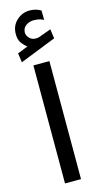

<svg xmlns="http://www.w3.org/2000/svg" viewBox="-134 -918 500 956"><g transform="rotate(-15 116.0 -439.5)"><path d="M70.3 -707.5 16.6 -686.5 23.4 -638.7 209.5 -712.4 202.6 -760.7 138.2 -737.3Q136.7 -736.8 135.5 -736.3Q134.3 -735.8 133.3 -735.8Q106 -731.9 91.1 -746.3Q76.2 -760.7 75.7 -775.9Q75.7 -800.3 93.5 -813Q111.3 -825.7 132.3 -825.7Q143.6 -825.7 156.7 -823.7Q169.9 -821.8 185.1 -814L184.6 -862.3Q170.9 -870.6 156.5 -874.3Q142.1 -877.9 125.5 -877.9Q88.4 -877.9 59.3 -851.1Q30.3 -824.2 30.3 -782.2Q30.3 -753.4 42 -736.8Q53.7 -720.2 70.3 -707.5ZM157.2 -608.9H74.7V-0.5H157.2Z"/></g></svg>

Font: Vazirmatn
Style: Regular
Weight: 400
Designer: Saber Rastikerdar
Foundry: Saber Rastikerdar
Version: Version 33.003;September 2, 2022;FontCreator 14.0.0.2862 64-